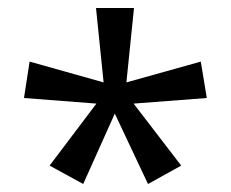

<svg xmlns="http://www.w3.org/2000/svg" viewBox="-20 -871 577 480"><path d="M315 -851 296 -665 482 -717 497 -626 314 -612 433 -457 350 -411 267 -587 188 -411 104 -457 221 -612 40 -626 54 -717 239 -665 220 -851Z"/></svg>

Font: Noto Sans Tamil UI SemiCondensed
Style: Regular
Weight: 400
Width: 4
Designer: Jelle Bosma - Monotype Design Team
Foundry: Monotype Imaging Inc.
Version: Version 2.004